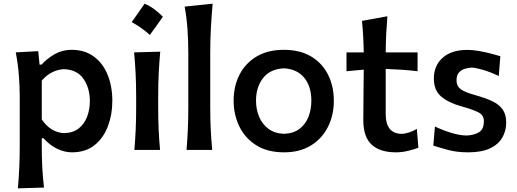

<svg xmlns="http://www.w3.org/2000/svg" viewBox="-20 -827 2852 1059"><path d="M78.6 211.9Q84 153.3 86.4 95.9Q88.9 38.6 88.9 -27.8V-289.1Q88.9 -349.6 84 -412.4Q79.1 -475.1 66.9 -538.1L190.9 -544.9L198.2 -470.7H209.5Q240.2 -504.9 282.2 -528.6Q324.2 -552.2 374.5 -552.2Q447.3 -552.2 497.6 -515.1Q547.9 -478 573.7 -414.3Q599.6 -350.6 599.6 -270.5Q599.6 -195.3 575.2 -130.6Q550.8 -65.9 501.5 -26.4Q452.1 13.2 376.5 13.2Q336.4 13.2 295.4 -6.3Q254.4 -25.9 219.7 -64.9H210.4V-22Q210.4 40 213.1 94.5Q215.8 148.9 222.7 207.5ZM334.5 -92.8Q383.8 -94.2 414.8 -119.1Q445.8 -144 460.7 -183.8Q475.6 -223.6 475.6 -269.5Q475.6 -341.8 440.4 -392.3Q405.3 -442.9 333 -445.3Q301.8 -444.8 269 -429Q236.3 -413.1 210.4 -382.3V-168Q260.7 -95.2 334.5 -92.8Z M777.4 -806.6Q803.2 -796.4 828.4 -778.1Q853.7 -759.9 878.4 -734.6Q861.2 -709.9 843.2 -684.9Q825.2 -660 806.4 -634.2Q761.3 -675.5 706.5 -705.1Q724.8 -730.9 742.2 -755.8Q759.7 -780.8 777.4 -806.6ZM721.2 0Q726.1 -58.6 728.5 -113.5Q731 -168.5 731 -235.4V-289.1Q731 -364.7 728 -422.1Q725.1 -479.5 719.7 -538.1L863.8 -542Q858.4 -482.4 855.5 -424.3Q852.5 -366.2 852.5 -289.1V-235.4Q852.5 -168.5 855 -113.5Q857.4 -58.6 862.8 0Z M1008.8 0Q1013.7 -58.6 1016.1 -113.5Q1018.6 -168.5 1018.6 -235.4V-534.2Q1018.6 -601.1 1014.2 -664.6Q1009.8 -728 998.5 -790.5L1152.8 -806.6Q1147 -741.7 1143.3 -674.3Q1139.6 -606.9 1139.6 -534.2V-235.4Q1139.6 -168.5 1142.3 -113.5Q1145 -58.6 1150.4 0Z M1547.4 13.2Q1454.1 13.2 1392.1 -26.6Q1330.1 -66.4 1299.3 -131.3Q1268.6 -196.3 1268.6 -271.5Q1268.6 -352.1 1301.3 -415.5Q1334 -479 1395.8 -515.6Q1457.5 -552.2 1544.9 -552.2Q1635.3 -552.2 1696.8 -515.1Q1758.3 -478 1789.8 -414.3Q1821.3 -350.6 1821.3 -271.5Q1821.3 -190.9 1788.6 -126.5Q1755.9 -62 1694.6 -24.4Q1633.3 13.2 1547.4 13.2ZM1546.9 -88.9Q1598.1 -90.8 1631.6 -116Q1665 -141.1 1681.2 -182.1Q1697.3 -223.1 1697.3 -271.5Q1697.3 -350.1 1658.2 -397.9Q1619.1 -445.8 1546.9 -450.2Q1470.2 -446.8 1431.2 -396.7Q1392.1 -346.7 1392.1 -271.5Q1392.1 -224.1 1409.2 -183.1Q1426.3 -142.1 1460.7 -116.5Q1495.1 -90.8 1546.9 -88.9Z M2164.1 13.2Q2076.2 13.2 2030 -29.1Q1983.9 -71.3 1983.9 -164.1Q1983.9 -236.3 1984.9 -307.1Q1985.8 -377.9 1986.3 -442.9L1891.1 -434.1V-538.1H1986.3Q1984.9 -627 1976.6 -711.9L2116.7 -737.3Q2112.3 -683.6 2110.1 -638.4Q2107.9 -593.3 2107.4 -538.1H2283.2V-434.1Q2239.3 -439.5 2194.8 -442.4Q2150.4 -445.3 2107.4 -446.8V-198.7Q2107.4 -88.9 2196.3 -88.9Q2212.4 -88.9 2236.1 -96.4Q2259.8 -104 2279.3 -116.2L2287.6 -12.2Q2269 -4.4 2233.6 4.4Q2198.2 13.2 2164.1 13.2Z M2562 13.2Q2500 13.2 2451.4 0Q2402.8 -13.2 2370.1 -23.9L2378.9 -129.4Q2423.3 -107.9 2470.5 -93.8Q2517.6 -79.6 2554.7 -79.6Q2592.8 -81.1 2620.8 -96.9Q2648.9 -112.8 2648.9 -158.7Q2648.9 -190.9 2620.8 -206.3Q2592.8 -221.7 2521 -241.7Q2453.1 -260.7 2413.1 -294.9Q2373 -329.1 2373 -394Q2373 -465.3 2421.6 -508.5Q2470.2 -551.8 2558.1 -551.8Q2588.4 -551.8 2622.3 -545.7Q2656.2 -539.6 2687.5 -531.5Q2718.8 -523.4 2739.7 -517.1L2731 -407.7Q2681.6 -431.2 2641.1 -442.6Q2600.6 -454.1 2580.6 -454.1Q2564 -453.1 2544.7 -447.8Q2525.4 -442.4 2511.7 -427.5Q2498 -412.6 2498 -383.8Q2498 -352.5 2521 -335.2Q2543.9 -317.9 2601.6 -302.2Q2657.7 -286.6 2695.6 -268.6Q2733.4 -250.5 2752.7 -222.9Q2772 -195.3 2772 -150.9Q2772 -105 2750.2 -67.6Q2728.5 -30.3 2682.4 -8.5Q2636.2 13.2 2562 13.2Z"/></svg>

Font: Pinar SemiBold
Style: Regular
Weight: 600
Designer: Amin Abedi
Version: Version 3.000